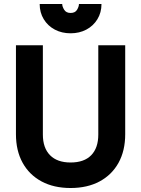

<svg xmlns="http://www.w3.org/2000/svg" viewBox="-20 -927 708 963"><path d="M334 16Q250 16 188.5 -17Q127 -50 93.5 -110.5Q60 -171 60 -254V-700H195V-252Q195 -185 231 -148.5Q267 -112 334 -112Q402 -112 437.5 -148.5Q473 -185 473 -252V-700H608V-254Q608 -171 574.5 -110.5Q541 -50 479.5 -17Q418 16 334 16ZM334 -760Q290 -760 255 -778.5Q220 -797 199.5 -830.5Q179 -864 179 -907H292Q292 -894 302 -878Q312 -862 334 -862Q357 -862 366.5 -878Q376 -894 376 -907H489Q489 -864 468.5 -830.5Q448 -797 413 -778.5Q378 -760 334 -760Z"/></svg>

Font: Fustat ExtraBold
Style: Regular
Weight: 800
Designer: Mohamed Gaber, Khaled Hosny, Laura Garcia Mut
Foundry: Kief Type Foundry, Alif Type Foundry, Hard Type Foundry
Version: Version 1.007